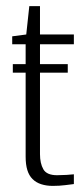

<svg xmlns="http://www.w3.org/2000/svg" viewBox="-20 -608 272 629"><path d="M153 1Q132 1 115 -4.5Q98 -10 86.5 -21.5Q75 -33 69.5 -51Q64 -69 64 -95V-463H20V-489L66 -495L76 -588H111V-495H222V-463H111V-103Q111 -73 122 -53.5Q133 -34 167 -34Q182 -34 198 -35Q214 -36 222 -37V-5Q213 -4 194 -1.5Q175 1 153 1ZM22 -370V-398H202V-370Z"/></svg>

Font: Alumni Sans Light
Style: Regular
Weight: 300
Version: Version 1.018